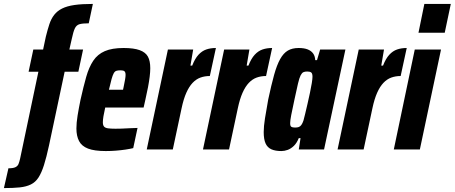

<svg xmlns="http://www.w3.org/2000/svg" viewBox="-101 -763 2321 980"><path d="M-81 197 -58 96Q-34 96 -22.5 90.5Q-11 85 -6.5 74Q-2 63 2 45L95 -397H45L69 -510H119L133 -576Q142 -612 151 -639.5Q160 -667 175.5 -687Q191 -707 216 -719.5Q241 -732 279 -737.5Q317 -743 373 -743L352 -644Q321 -644 305 -639.5Q289 -635 281 -618Q273 -601 265 -563L253 -510H323L299 -397H229L149 -20Q136 40 123.5 79.5Q111 119 95.5 143Q80 167 56.5 178.5Q33 190 0 193.5Q-33 197 -81 197Z M439 8Q381 8 348.5 -4.5Q316 -17 302.5 -43Q289 -69 289 -107Q289 -136 295 -173Q301 -210 310 -254Q325 -321 339 -370.5Q353 -420 375 -453Q397 -486 434 -502Q471 -518 530 -518Q582 -518 612 -507Q642 -496 654 -474Q666 -452 666 -415Q666 -396 663 -371.5Q660 -347 654.5 -318Q649 -289 641 -254L632 -214H436Q430 -188 427 -169.5Q424 -151 424 -139Q424 -124 430 -117Q436 -110 450.5 -108Q465 -106 488 -106Q500 -106 519 -106.5Q538 -107 560.5 -108.5Q583 -110 601 -110L579 -7Q563 -3 539.5 0.5Q516 4 490 6Q464 8 439 8ZM455 -305H527L530 -319Q535 -343 537.5 -357.5Q540 -372 540 -381Q540 -391 537 -396Q534 -401 528 -402.5Q522 -404 512 -404Q501 -404 493 -401.5Q485 -399 479.5 -389Q474 -379 468.5 -359.5Q463 -340 455 -305Z M648 0 756 -510H885L871 -428H880Q894 -464 912 -483.5Q930 -503 952 -510.5Q974 -518 1001 -518L970 -375Q944 -375 922 -367Q900 -359 882 -340Q864 -321 850 -289.5Q836 -258 826 -211L781 0Z M935 0 1043 -510H1172L1158 -428H1167Q1181 -464 1199 -483.5Q1217 -503 1239 -510.5Q1261 -518 1288 -518L1257 -375Q1231 -375 1209 -367Q1187 -359 1169 -340Q1151 -321 1137 -289.5Q1123 -258 1113 -211L1068 0Z M1335 8Q1304 8 1284 -1Q1264 -10 1254.5 -31Q1245 -52 1245 -89Q1245 -118 1251.5 -159Q1258 -200 1268 -255Q1284 -330 1298 -380.5Q1312 -431 1329 -461.5Q1346 -492 1368.5 -505Q1391 -518 1423 -518Q1451 -518 1469 -511Q1487 -504 1497 -490.5Q1507 -477 1508 -456H1517L1533 -510H1662L1553 0H1424L1433 -58H1424Q1414 -33 1399 -18.5Q1384 -4 1367.5 2Q1351 8 1335 8ZM1406 -112Q1416 -112 1423.5 -114.5Q1431 -117 1437 -125Q1443 -133 1448 -148Q1451 -159 1456.5 -181.5Q1462 -204 1468.5 -232.5Q1475 -261 1481 -289Q1487 -317 1490.5 -339Q1494 -361 1494 -371Q1494 -388 1487.5 -393Q1481 -398 1467 -398Q1455 -398 1447.5 -394.5Q1440 -391 1433.5 -378.5Q1427 -366 1420 -336.5Q1413 -307 1402 -255Q1391 -204 1385.5 -176Q1380 -148 1380 -134Q1380 -124 1382.5 -119.5Q1385 -115 1391.5 -113.5Q1398 -112 1406 -112Z M1622 0 1730 -510H1859L1845 -428H1854Q1868 -464 1886 -483.5Q1904 -503 1926 -510.5Q1948 -518 1975 -518L1944 -375Q1918 -375 1896 -367Q1874 -359 1856 -340Q1838 -321 1824 -289.5Q1810 -258 1800 -211L1755 0Z M2035 -596 2065 -743H2200L2169 -596ZM1909 0 2016 -510H2150L2042 0Z"/></svg>

Font: Saira Condensed ExtraBold
Style: Italic
Weight: 800
Width: 3
Italic angle: -12°
Designer: Hector Gatti with collaboration of the Omnibus-Type team
Foundry: Omnibus-Type
Version: Version 1.101